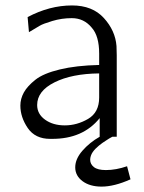

<svg xmlns="http://www.w3.org/2000/svg" viewBox="-20 -505 532 709"><path d="M55.2 -115.2Q55.2 -140.1 68.1 -163.6Q81.1 -187 110.6 -210.4Q140.1 -233.9 200.7 -248.5Q261.2 -263.2 346.2 -265.1V-307.1Q346.2 -372.1 318.8 -402.8Q290 -438 245.1 -438Q208 -438 173.1 -427.5Q138.2 -417 126.7 -409.9Q115.2 -402.8 86.9 -386.2L82 -441.9Q163.1 -484.9 246.1 -484.9Q321.3 -484.9 363.5 -438.5Q405.8 -392.1 410.2 -335L411.1 -300.8V0H395L391.1 2Q387.2 3.9 382.6 6.8Q377.9 9.8 371.6 13.9Q365.2 18.1 358.6 22.5Q352.1 26.9 345.5 32.5Q338.9 38.1 333 43.9Q327.1 49.8 322.5 56.4Q317.9 63 315.4 70.6Q313 78.1 313 85Q313 101.1 326.9 112.1Q340.8 123 371.1 123Q408.2 123 449.2 108.9L461.9 157.2Q401.9 184.1 355 184.1Q312 184.1 284.9 164.1Q257.8 144 257.8 113Q257.8 82 284.4 51.5Q311 21 348.1 0V-68.8Q286.1 8.3 171.9 7.8H165Q109.9 7.8 82.5 -32.2Q55.2 -72.3 55.2 -115.2ZM117.2 -117.2Q117.2 -84 146.5 -63Q175.8 -42 219.2 -42Q264.2 -42 305.2 -65.9Q346.2 -89.8 346.2 -145V-233.9Q245.1 -232.9 181.2 -200.9Q117.2 -168.9 117.2 -117.2Z"/></svg>

Font: CMU Bright
Style: Roman
Weight: 500
Version: Version 0.7.0